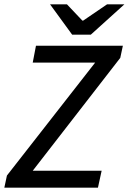

<svg xmlns="http://www.w3.org/2000/svg" viewBox="-22 -866 594 886"><path d="M-2 0 10 -56 417 -577H129L144 -655H545L533 -599L129 -78H447L430 0ZM311 -706 209 -846H287L358 -771H362L472 -846H552L397 -706Z"/></svg>

Font: Source Sans 3 Medium
Style: Italic
Weight: 500
Italic angle: -11°
Designer: Paul D. Hunt
Foundry: Adobe
Version: Version 3.052;hotconv 1.1.0;makeotfexe 2.6.0